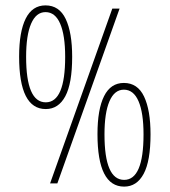

<svg xmlns="http://www.w3.org/2000/svg" viewBox="-20 -681 630 713"><path d="M150 -276Q51 -276 51 -471Q51 -563 75.5 -612Q100 -661 149 -661Q200 -661 224 -610.5Q248 -560 248 -470Q248 -371 222.5 -323.5Q197 -276 150 -276ZM166 0 397 -649H424L193 0ZM150 -301Q222 -301 222 -470Q222 -550 203.5 -593Q185 -636 149 -636Q114 -636 95.5 -593Q77 -550 77 -470Q77 -301 150 -301ZM441 12Q342 12 342 -183Q342 -275 366.5 -324Q391 -373 440 -373Q491 -373 515 -322.5Q539 -272 539 -182Q539 -83 513.5 -35.5Q488 12 441 12ZM441 -13Q513 -13 513 -182Q513 -262 494.5 -305Q476 -348 440 -348Q405 -348 386.5 -305Q368 -262 368 -182Q368 -13 441 -13Z"/></svg>

Font: Noto Sans Telugu ExtraCondensed Thin
Style: Regular
Weight: 100
Width: 2
Designer: Jelle Bosma - Monotype Design Team
Foundry: Monotype Imaging Inc.
Version: Version 2.005; ttfautohint (v1.8.4.7-5d5b)